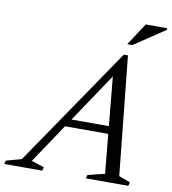

<svg xmlns="http://www.w3.org/2000/svg" viewBox="-158 -938 909 1017"><g transform="rotate(10 296.5 -429.0)"><path d="M183.5 -252.5 197.5 -293.5H511.5L497.5 -252.5ZM544.5 -42.5 606 -19 600.5 0H372L377.5 -19L468.5 -41.5L415.5 -597.5H447L74.5 -41.5L143 -19L137.5 0H-66.5L-61 -19L21 -41.5L456.5 -680H479ZM465 -738 543.5 -858H658.5V-849L492.5 -738Z"/></g></svg>

Font: Newsreader Text
Style: Italic
Weight: 400
Italic angle: -17°
Designer: Hugues Gentile
Foundry: Production Type
Version: Version 1.001